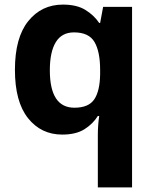

<svg xmlns="http://www.w3.org/2000/svg" viewBox="-20 -576 673 836"><path d="M406 11Q406 -31 412 -71H406Q385 -37 348 -13.5Q311 10 251 10Q159 10 102 -61.5Q45 -133 45 -272Q45 -412 103 -484Q161 -556 254 -556Q314 -556 351.5 -533Q389 -510 412 -476H416L429 -546H555V240H406ZM304 -107Q366 -107 390.5 -143.5Q415 -180 416 -253V-271Q416 -351 391.5 -393Q367 -435 302 -435Q249 -435 223 -392.5Q197 -350 197 -270Q197 -107 304 -107Z"/></svg>

Font: RS Noto Sans
Style: Bold
Weight: 700
Designer: Monotype Design Team
Foundry: Monotype Imaging Inc.
Version: Version 3.10